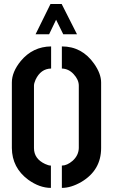

<svg xmlns="http://www.w3.org/2000/svg" viewBox="-20 -916 553 941"><path d="M154.3 -748 227.5 -896.5H282.2L357.4 -748H290L254.9 -819.3L220.7 -748ZM38.1 -190.4V-511.7Q38.1 -563.5 82 -617.2Q140.6 -687.5 230.5 -688.5V-580.1Q179.7 -579.1 154.3 -525.4Q146.5 -507.8 146.5 -496.1V-190.4Q146.5 -137.7 201.2 -112.3Q217.8 -104.5 229.5 -104.5V4.9Q173.8 4.9 118.2 -35.2Q39.1 -93.8 38.1 -190.4ZM283.2 4.9V-104.5Q308.6 -104.5 335.9 -127.9Q365.2 -154.3 366.2 -190.4V-496.1Q366.2 -525.4 340.8 -552.7Q316.4 -579.1 283.2 -580.1V-688.5Q381.8 -688.5 441.4 -603.5Q475.6 -554.7 475.6 -511.7V-190.4Q475.6 -82 378.9 -24.4Q328.1 4.9 283.2 4.9Z"/></svg>

Font: Post No Bills Colombo
Style: Bold
Weight: 700
Designer: Kosala Senevirathne, Siva Puranthara, Lasantha Premarathna, Tharique Azeez
Foundry: Mooniak
Version: Version 1.220 ; ttfautohint (v1.6)